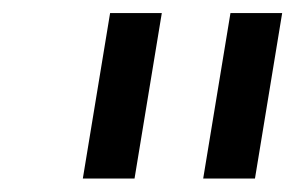

<svg xmlns="http://www.w3.org/2000/svg" viewBox="-20 -747 446 290"><path d="M224.4 -727.3H146.3L105.1 -477.3H183.2ZM286.9 -477.3H365.1L406.2 -727.3H328.1Z"/></svg>

Font: Margiela Sans
Style: Italic
Weight: 400
Italic angle: -9.39999°
Designer: Stefan Endress, Andreas Faust
Version: Version 1.100;FEAKit 1.0